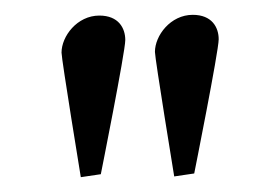

<svg xmlns="http://www.w3.org/2000/svg" viewBox="-20 -665 376 259"><path d="M215 -427 242 -431C242 -431 275 -596 275 -612C275 -628 266 -645 240 -645C210 -645 189 -617 189 -595C189 -586 215 -427 215 -427ZM89 -426 116 -430C116 -430 149 -595 149 -611C149 -627 140 -644 114 -644C84 -644 63 -616 63 -594C63 -585 89 -426 89 -426Z"/></svg>

Font: Libertinus Serif Display
Style: Regular
Weight: 400
Designer: Philipp H. Poll
Foundry: Khaled Hosny
Version: Version 6.1